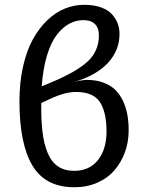

<svg xmlns="http://www.w3.org/2000/svg" viewBox="-20 -768 608 800"><path d="M341.8 -435.1Q380.9 -435.1 411.4 -423.6Q441.9 -412.1 461.4 -392.6Q481 -373 493.4 -345.5Q505.9 -317.9 511 -288.3Q516.1 -258.8 516.1 -224.1Q516.1 -177.2 501 -135Q485.8 -92.8 458 -59.8Q430.2 -26.9 386.7 -7.3Q343.3 12.2 290 12.2Q168.9 12.2 115 -78.4Q61 -168.9 61 -346.2Q61 -423.8 75.9 -490.2Q90.8 -556.6 116.5 -603.3Q142.1 -649.9 176.5 -683.1Q210.9 -716.3 250.2 -732.2Q289.6 -748 331.1 -748Q371.6 -748 401.4 -737.1Q431.2 -726.1 447.3 -707.8Q463.4 -689.5 470.7 -669.4Q478 -649.4 478 -627Q478 -558.6 430.4 -506.6Q382.8 -454.6 288.1 -425.8Q321.8 -435.1 341.8 -435.1ZM328.1 -684.1Q296.9 -684.1 269.3 -669.4Q241.7 -654.8 217.3 -623.8Q192.9 -592.8 176 -537.6Q159.2 -482.4 153.8 -408.2L193.8 -424.8Q301.8 -470.2 346.9 -513.4Q392.1 -556.6 392.1 -620.1Q392.1 -652.3 375.2 -668.2Q358.4 -684.1 328.1 -684.1ZM289.1 -56.2Q352.5 -56.2 388.2 -101.1Q423.8 -146 423.8 -220.2Q423.8 -301.3 396 -343Q368.2 -384.8 296.9 -384.8Q251 -384.8 190.9 -356.9L151.9 -338.9Q150.9 -269 157 -218.5Q163.1 -168 178.7 -130.6Q194.3 -93.3 221.7 -74.7Q249 -56.2 289.1 -56.2Z"/></svg>

Font: Fira Sans Book
Style: Regular
Weight: 350
Designer: Carrois Corporate & Edenspiekermann AG
Foundry: Carrois Corporate GbR & Edenspiekermann AG
Version: Version 4.203;PS 004.203;hotconv 1.0.88;makeotf.lib2.5.64775